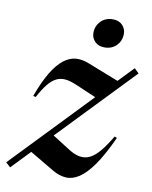

<svg xmlns="http://www.w3.org/2000/svg" viewBox="-109 -761 660 833"><g transform="rotate(10 221.0 -344.5)"><path d="M-27.5 -8.5 451 -507.5 471 -488 -7 10ZM49 -309.5 38 -313Q62.5 -379.5 87.5 -420.5Q112.5 -461.5 138.5 -481.5Q164.5 -501.5 192.2 -503.8Q220 -506 249.5 -494L400 -435L322 -346L214.5 -392Q186 -404.5 164.2 -406.8Q142.5 -409 123.8 -400Q105 -391 87 -368.8Q69 -346.5 49 -309.5ZM179 -8.5 59 -79.5 141.5 -167.5 226 -114Q255.5 -94 280 -89.5Q304.5 -85 326.5 -95.8Q348.5 -106.5 370.2 -132.8Q392 -159 416.5 -200.5L427 -196Q391.5 -118 359.2 -72Q327 -26 297 -6.5Q267 13 237.8 11Q208.5 9 179 -8.5ZM305.5 -573.5Q279 -573.5 263.2 -589.2Q247.5 -605 247.5 -627.5Q247.5 -658 268 -679Q288.5 -700 321 -700Q347.5 -700 363 -684.2Q378.5 -668.5 378.5 -645.5Q378.5 -615.5 358.2 -594.5Q338 -573.5 305.5 -573.5Z"/></g></svg>

Font: Newsreader 60pt SemiBold
Style: Italic
Weight: 600
Italic angle: -17°
Designer: Hugues Gentile
Foundry: Production Type
Version: Version 1.003